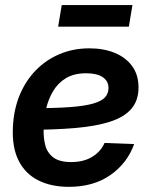

<svg xmlns="http://www.w3.org/2000/svg" viewBox="-20 -724 597 756"><path d="M251 11.7Q181.2 11.7 130.1 -14.2Q79.1 -40 53 -92.3Q26.9 -144.5 30.8 -222.7Q33.7 -291.5 57.1 -348.6Q80.6 -405.8 121.1 -447.3Q161.6 -488.8 215.3 -511.2Q269 -533.7 332 -533.7Q388.2 -533.7 431.6 -515.9Q475.1 -498 500.2 -463.9Q525.4 -429.7 525.4 -379.4Q525.4 -328.1 497.1 -295.4Q468.8 -262.7 413.6 -244.9Q358.4 -227.1 277.1 -220Q195.8 -212.9 89.4 -212.9L103.5 -297.9Q195.3 -297.9 254.6 -302.2Q314 -306.6 347.4 -316.4Q380.9 -326.2 394 -341.3Q407.2 -356.4 407.2 -377.4Q407.2 -404.8 384.5 -420.2Q361.8 -435.5 319.3 -435.5Q271.5 -435.5 239.7 -416.3Q208 -397 189 -365Q169.9 -333 161.4 -294.7Q152.8 -256.3 151.9 -218.3Q150.4 -181.6 158.4 -151.6Q166.5 -121.6 190.4 -103.8Q214.4 -85.9 260.3 -85.9Q309.6 -85.9 343.3 -106.7Q377 -127.4 391.6 -161.1L508.3 -156.7Q481 -81.1 414.6 -34.7Q348.1 11.7 251 11.7ZM501.5 -704.1 487.3 -619.1H209L223.1 -704.1Z"/></svg>

Font: Inter 28pt SemiBold
Style: Italic
Weight: 600
Italic angle: -9.3988°
Designer: Rasmus Andersson
Foundry: rsms
Version: Version 4.001;git-66647c0bb